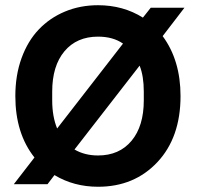

<svg xmlns="http://www.w3.org/2000/svg" viewBox="-20 -710 765 740"><path d="M357.9 9.8Q264.6 9.8 189.9 -35.2L163.1 0H33.2L112.8 -103Q39.1 -195.8 39.1 -339.8Q39.1 -419.9 63 -485.8Q86.9 -551.8 129.4 -596.4Q171.9 -641.1 230.5 -665.5Q289.1 -689.9 357.9 -689.9Q454.6 -689.9 530.8 -642.1L561 -680.2H690.9L606.9 -570.8Q675.8 -477.5 675.8 -339.8Q675.8 -180.2 586.7 -85.2Q497.6 9.8 357.9 9.8ZM181.2 -323.2Q181.2 -261.2 200.2 -214.8L454.1 -542Q415.5 -568.8 357.9 -568.8Q275.9 -568.8 228.5 -512.5Q181.2 -456.1 181.2 -356.9ZM267.1 -133.8Q306.2 -110.8 357.9 -110.8Q439.9 -110.8 487.1 -167.5Q534.2 -224.1 534.2 -323.2V-356.9Q534.2 -417 518.1 -457Z"/></svg>

Font: TASA Orbiter Deck
Style: Bold
Weight: 700
Designer: Weizhong Zhang
Version: Version 1.000;Glyphs 3.1.2 (3151)